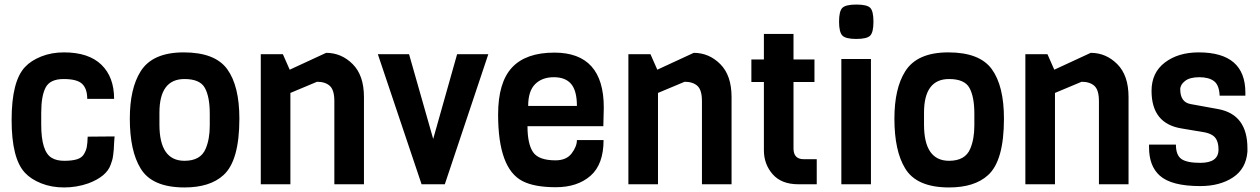

<svg xmlns="http://www.w3.org/2000/svg" viewBox="-20 -809 5533 843"><path d="M365 -209 483 -210Q482 -202 481 -181Q480 -160 479.5 -152.5Q479 -145 477 -129Q475 -113 472.5 -105.5Q470 -98 466 -86Q448 -34 368 -4Q317 14 261.5 14Q206 14 161 -4Q116 -22 90 -50Q31 -112 31 -282.5Q31 -453 90 -515Q116 -543 161 -561Q206 -579 261 -579Q369 -579 425 -525Q481 -471 481 -375H363Q363 -419 341 -440.5Q319 -462 259.5 -462Q200 -462 180.5 -425Q161 -388 161 -314V-262Q161 -143 207 -116Q228 -103 262 -103Q296 -103 317.5 -109.5Q339 -116 348.5 -132Q358 -148 361 -163.5Q364 -179 365 -209Z M901 -258V-310Q901 -384 879.5 -423Q858 -462 790 -462Q680 -462 680 -314V-262Q680 -103 790 -103Q861 -103 883 -156Q901 -198 901 -258ZM1031 -288Q1031 -103 961 -40Q902 14 790 14Q647 14 597 -70Q550 -147 550 -288Q550 -420 597 -495Q649 -579 786.5 -579Q924 -579 977.5 -505.5Q1031 -432 1031 -288Z M1578 0H1448V-365Q1448 -414 1428 -432Q1408 -450 1372 -450L1255 -401V0H1125V-571H1222L1252 -503L1412 -577Q1479 -577 1528.5 -527.5Q1578 -478 1578 -383Z M2124 -571 1933 0H1831L1639 -571H1776L1882 -199L1987 -571Z M2629 -255H2296Q2296 -177 2320.5 -141Q2345 -105 2419 -105Q2467 -105 2490 -135.5Q2513 -166 2513 -194H2630Q2630 -87 2572.5 -37Q2515 13 2420.5 13Q2326 13 2274 -14Q2167 -69 2167 -306Q2167 -447 2228 -512.5Q2289 -578 2414 -578Q2631 -578 2631 -337Q2631 -311 2629 -255ZM2299 -344H2513Q2513 -410 2488 -440Q2463 -470 2411.5 -470Q2360 -470 2329.5 -439.5Q2299 -409 2299 -344Z M3192 0H3062V-365Q3062 -414 3042 -432Q3022 -450 2986 -450L2869 -401V0H2739V-571H2836L2866 -503L3026 -577Q3093 -577 3142.5 -527.5Q3192 -478 3192 -383Z M3566 0H3485Q3411 0 3372.5 -44Q3334 -88 3334 -149V-449H3279V-548H3334V-660H3464V-548H3556V-449H3464V-157Q3464 -110 3509 -110H3566Z M3740 -789Q3787 -789 3801 -774.5Q3815 -760 3815 -713.5Q3815 -667 3800.5 -652.5Q3786 -638 3739.5 -638Q3693 -638 3678.5 -653Q3664 -668 3664 -714Q3664 -760 3678.5 -774.5Q3693 -789 3740 -789ZM3804 0H3674V-550H3804Z M4258 -258V-310Q4258 -384 4236.5 -423Q4215 -462 4147 -462Q4037 -462 4037 -314V-262Q4037 -103 4147 -103Q4218 -103 4240 -156Q4258 -198 4258 -258ZM4388 -288Q4388 -103 4318 -40Q4259 14 4147 14Q4004 14 3954 -70Q3907 -147 3907 -288Q3907 -420 3954 -495Q4006 -579 4143.5 -579Q4281 -579 4334.5 -505.5Q4388 -432 4388 -288Z M4935 0H4805V-365Q4805 -414 4785 -432Q4765 -450 4729 -450L4612 -401V0H4482V-571H4579L4609 -503L4769 -577Q4836 -577 4885.5 -527.5Q4935 -478 4935 -383Z M5457 -158V-143Q5451 -68 5393.5 -30Q5336 8 5250 8Q5123 8 5072 -38Q5025 -80 5025 -162V-174H5143Q5143 -128 5167 -111Q5191 -94 5250 -94Q5330 -94 5330 -152Q5330 -200 5302 -216Q5289 -224 5269 -228L5168 -245Q5036 -266 5036 -410Q5036 -490 5094.5 -534.5Q5153 -579 5243 -579Q5448 -579 5448 -402V-389H5335Q5333 -436 5310 -453Q5287 -470 5245.5 -470Q5204 -470 5183 -453.5Q5162 -437 5162 -417Q5162 -360 5208 -352L5329 -330Q5457 -306 5457 -158Z"/></svg>

Font: Viga
Style: Regular
Weight: 400
Designer: Oscar Yáñez
Foundry: Fontstage
Version: Version 1.001